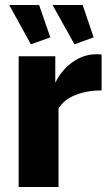

<svg xmlns="http://www.w3.org/2000/svg" viewBox="-20 -751 440 771"><path d="M388 -388Q330 -388 283 -369.5Q236 -351 215 -315V0H55V-525H202V-419Q229 -472 272 -502Q315 -532 362 -533Q373 -533 378.5 -533Q384 -533 388 -532ZM191 -731H312L356 -601L279 -573ZM17 -731H137L182 -601L104 -573Z"/></svg>

Font: Raleway Thin ExtraBold
Style: Regular
Weight: 800
Version: Version 4.026